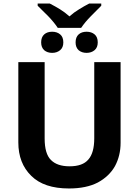

<svg xmlns="http://www.w3.org/2000/svg" viewBox="-20 -1070 796 1100"><path d="M311 -910.2Q290.5 -941.4 256.8 -976.6Q215.3 -1018.1 195.8 -1037.1V-1049.8H265.1Q298.3 -1032.7 324.2 -1016.6Q352.5 -999 377.9 -976.1Q403.3 -999 433.6 -1017.1Q461.9 -1034.7 491.2 -1049.8H560.1V-1037.1Q551.8 -1028.8 532 -1008.8Q512.2 -988.8 500.5 -977.1Q468.3 -944.8 444.8 -910.2ZM233.4 -782.2Q215.8 -798.3 215.8 -827.1Q215.8 -857.4 233.4 -873Q250.5 -888.2 278.8 -888.2Q306.6 -888.2 324.7 -873Q342.8 -857.9 342.8 -827.1Q342.8 -797.9 324.7 -782.7Q306.2 -767.1 278.8 -767.1Q251.5 -767.1 233.4 -782.2ZM430.7 -782.2Q413.1 -798.3 413.1 -827.1Q413.1 -857.4 430.7 -873Q447.8 -888.2 476.1 -888.2Q503.9 -888.2 522 -873Q540 -857.9 540 -827.1Q540 -797.9 522 -782.7Q503.4 -767.1 476.1 -767.1Q448.7 -767.1 430.7 -782.2ZM670.9 -252Q670.9 -178.2 638.7 -118.2Q605.5 -59.6 540.5 -24.4Q474.6 9.8 375 9.8Q231.9 9.8 159.2 -62.5Q85 -134.8 85 -253.9V-713.9H235.8V-276.9Q235.8 -188.5 272 -153.3Q307.6 -117.2 378.9 -117.2Q453.6 -117.2 486.3 -156.2Q520 -194.3 520 -277.8V-713.9H670.9Z"/></svg>

Font: Droid Sans Thai
Style: Bold
Weight: 700
Designer: Steve Matteson
Foundry: Ascender Corporation
Version: Version 1.00